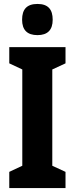

<svg xmlns="http://www.w3.org/2000/svg" viewBox="-20 -953 379 973"><path d="M170 -933C116 -933 92 -906 92 -853C92 -801 118 -775 170 -775C221 -775 247 -801 247 -853C247 -905 224 -933 170 -933ZM312 0V-82L245 -113V-601L312 -632V-714H27V-632L93 -601V-113L27 -82V0Z"/></svg>

Font: Noto Sans Khmer UI ExtraCondensed ExtraBold
Style: Regular
Weight: 800
Width: 2
Designer: Danh Hong and the Monotype Design Team
Foundry: Monotype Imaging Inc.
Version: Version 2.002